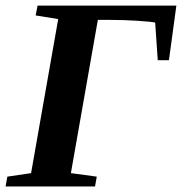

<svg xmlns="http://www.w3.org/2000/svg" viewBox="-30 -675 658 695"><path d="M314 0H-9.8L-3.4 -35.6L82.5 -48.3L180.7 -606L99.1 -619.1L106 -654.8H608.4L581.5 -457H541L531.7 -593.3Q516.1 -596.7 466.3 -599.9Q416.5 -603 367.7 -603H324.2L226.6 -48.3L320.3 -35.6Z"/></svg>

Font: Liberation Serif
Style: Bold Italic
Weight: 700
Italic angle: -16.333°
Designer: Steve Matteson
Foundry: Ascender Corporation
Version: Version 2.1.5